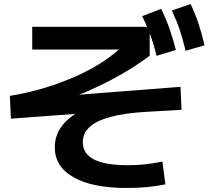

<svg xmlns="http://www.w3.org/2000/svg" viewBox="-20 -875 1040 953"><path d="M609 58Q438 58 345 5Q252 -48 252 -144Q252 -211 297.5 -262.5Q343 -314 435 -351L439 -316L34 -286L29 -399Q120 -414 203.5 -439.5Q287 -465 360.5 -498Q434 -531 493.5 -570.5Q553 -610 596 -654L636 -629H140V-742H723V-599Q682 -567 631.5 -535.5Q581 -504 526.5 -475.5Q472 -447 417 -423Q362 -399 313 -385L283 -398L876 -444L881 -330L708 -320Q600 -314 529.5 -295Q459 -276 425 -245Q391 -214 391 -169Q391 -112 446.5 -83.5Q502 -55 615 -55Q658 -55 696.5 -59Q735 -63 786 -73L801 40Q752 50 706 54Q660 58 609 58ZM757 -598Q744 -653 726.5 -700Q709 -747 686 -795L780 -831Q804 -782 821 -733.5Q838 -685 853 -627ZM901 -623Q888 -680 872 -727Q856 -774 833 -823L926 -855Q949 -807 965.5 -757.5Q982 -708 995 -650Z"/></svg>

Font: M PLUS 1 Thin
Style: Bold
Weight: 700
Version: Version 1.001